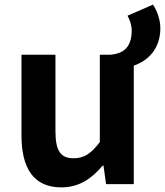

<svg xmlns="http://www.w3.org/2000/svg" viewBox="-20 -797 714 831"><path d="M532 -729C541 -713 550 -689 550 -665C550 -581 502 -564 457 -560H412V-182C374 -132 344 -112 298 -112C244 -112 220 -142 220 -229V-560H73V-210C73 -70 125 14 245 14C322 14 376 -23 424 -80H428L439 0H559V-513C621 -534 674 -586 674 -675C674 -714 658 -754 642 -777Z"/></svg>

Font: Genne Gothic Bold
Style: Regular
Weight: 700
Designer: Ryoko NISHIZUKA (kana & ideographs); Paul D. Hunt (Latin, Greek & Cyrillic); Wenlong ZHANG (bopomofo); Sandoll Communica
Foundry: Adobe Systems Incorporated
Version: Version 1.004;PS 1.004;hotconv 16.6.51;makeotf.lib2.5.65220